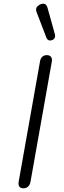

<svg xmlns="http://www.w3.org/2000/svg" viewBox="-20 -1008 344 1038"><path d="M80 -16Q80 -22 81 -26L196 -674Q198 -691 208 -700.5Q218 -710 233 -710Q246 -710 253.5 -703Q261 -696 261 -683Q261 -677 260 -674L145 -26Q142 -9 132 0.5Q122 10 106 10Q94 10 87 3.5Q80 -3 80 -16ZM251 -789Q237 -789 231 -804L178 -942Q175 -950 175 -957Q175 -973 197 -984Q206 -988 214 -988Q232 -988 238 -962L277 -822Q278 -819 278 -814Q278 -798 262 -791Q254 -789 251 -789Z"/></svg>

Font: Kodchasan Light
Style: Italic
Weight: 300
Italic angle: -10°
Version: Version 1.000; ttfautohint (v1.6)